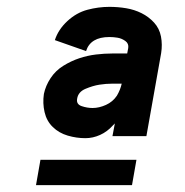

<svg xmlns="http://www.w3.org/2000/svg" viewBox="-20 -761 540 560"><path d="M85 -221 98 -295H378L365 -221ZM229 -358Q203 -358 177.5 -365.5Q152 -373 134 -390.5Q116 -408 110 -434Q104 -460 108 -487Q113 -511 127.5 -533Q142 -555 164.5 -569Q187 -583 211 -591Q235 -599 259.5 -602Q284 -605 308 -605H351L354 -621Q356 -634 345.5 -641.5Q335 -649 323 -651Q311 -653 299 -653Q244 -653 231 -612L140 -644Q150 -675 176.5 -699.5Q203 -724 235 -732.5Q267 -741 299 -741Q324 -741 348 -737Q372 -733 393 -722.5Q414 -712 429.5 -695Q445 -678 449.5 -654.5Q454 -631 450 -606L407 -364H308L315 -401L309 -395Q293 -377 272 -367.5Q251 -358 229 -358ZM250 -446Q269 -446 289 -455Q309 -464 321 -482Q331 -499 335 -517H308Q289 -517 270 -514Q251 -511 229.5 -502Q208 -493 205 -473Q202 -457 218 -451.5Q234 -446 250 -446Z"/></svg>

Font: Iosevka SS08
Style: Bold Italic
Weight: 700
Italic angle: -10°
Monospace: yes
Designer: Belleve Invis
Foundry: Belleve Invis
Version: 2.1.0; ttfautohint (v1.8.2)